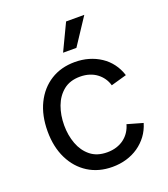

<svg xmlns="http://www.w3.org/2000/svg" viewBox="-140 -861 852 972"><g transform="rotate(-20 285.5 -375.0)"><path d="M299.3 11.7Q225.1 11.7 169.2 -23.4Q113.3 -58.6 82 -122.1Q50.8 -185.5 50.8 -269.5Q50.8 -355 82 -418.7Q113.3 -482.4 169.2 -517.6Q225.1 -552.7 299.3 -552.7Q338.9 -552.7 374 -542.5Q409.2 -532.2 438.2 -512.9Q467.3 -493.7 488.3 -465.6Q509.3 -437.5 520.5 -401.9L436 -377.9Q430.2 -398.9 418 -416.5Q405.8 -434.1 388.4 -447Q371.1 -460 348.6 -467Q326.2 -474.1 299.3 -474.1Q244.6 -474.1 209.5 -445.6Q174.3 -417 157.2 -370.6Q140.1 -324.2 140.1 -269.5Q140.1 -215.8 157.2 -169.7Q174.3 -123.5 209.5 -95.2Q244.6 -66.9 299.3 -66.9Q326.7 -66.9 349.6 -74.2Q372.6 -81.5 390.4 -95Q408.2 -108.4 420.4 -127Q432.6 -145.5 438.5 -167.5L522.5 -143.6Q511.7 -106.9 490.5 -78.4Q469.2 -49.8 439.9 -29.5Q410.6 -9.3 375 1.2Q339.4 11.7 299.3 11.7ZM260.7 -617.2 329.1 -760.7H427.2L332.5 -617.2Z"/></g></svg>

Font: Atlassian Sans
Style: Regular
Weight: 400
Designer: Rasmus Andersson
Foundry: Modifications by Atlassian Pty Ltd, manufactured by rsms
Version: Version 4.001;git-9221beed3